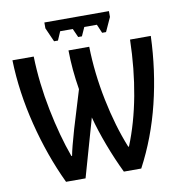

<svg xmlns="http://www.w3.org/2000/svg" viewBox="-94 -977 1001 1066"><g transform="rotate(-10 406.0 -444.0)"><path d="M16 -714H136Q140 -564 171 -409.5Q202 -255 246 -134H250Q257 -174 287 -278L352 -492Q333 -606 332 -714H449Q452 -565 483.5 -410.5Q515 -256 566 -130H570Q620 -253 647.5 -401Q675 -549 679 -714H796Q789 -520 744.5 -338Q700 -156 616 2H518Q481 -74 448 -161.5Q415 -249 395 -325L302 2H192Q115 -160 68 -347Q21 -534 16 -714ZM591 -857 555 -778H533L512 -827H441L419 -778H398L376 -827H305L284 -778H262L227 -857V-890H591Z"/></g></svg>

Font: Noto Sans Display Medium Narrow
Style: Regular
Weight: 500
Width: 4
Designer: Monotype Design team
Foundry: Monotype Imaging Inc.
Version: Version 1.000